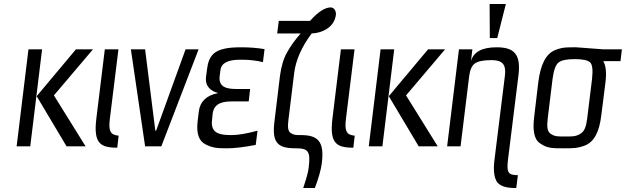

<svg xmlns="http://www.w3.org/2000/svg" viewBox="-20 -730 3123 958"><path d="M407 0 249 -254 444 -484H359L163 -250L312 0ZM131 0 190 -484H122L63 0Z M528 -136 571 -484H503L461 -141C457 -108 456 -82 459 -62C467 -3 506 7 565 7L572 -53C530 -57 521 -76 528 -136Z M971 -484H906L759 -78H755L704 -484H633L704 0H785Z M1038 -131 1041 -162C1048 -220 1099 -224 1142 -224H1221L1228 -286H1162C1118 -286 1069 -291 1076 -350L1080 -380C1084 -415 1117 -432 1177 -432H1189C1224 -432 1259 -428 1292 -420L1300 -485C1263 -491 1225 -494 1185 -494C1149 -494 1121 -492 1100 -487C1053 -477 1021 -454 1013 -385L1008 -346C1002 -298 1035 -274 1066 -267V-265C1010 -254 978 -223 972 -174L966 -124C959 -63 973 -26 1005 -10C1040 8 1063 10 1113 10C1151 10 1199 4 1256 -7L1265 -78C1210 -63 1167 -56 1136 -56C1083 -56 1029 -61 1038 -131Z M1630 -693C1602 -693 1567 -671 1527 -626H1371L1363 -563H1480C1452 -531 1429 -499 1412 -468C1394 -436 1383 -397 1377 -352L1350 -129C1346 -98 1345 -74 1348 -55C1357 2 1400 10 1458 10C1520 10 1530 27 1520 108C1518 127 1509 160 1493 208H1551C1570 158 1582 116 1586 82C1599 -26 1565 -56 1481 -56C1455 -56 1447 -56 1431 -66C1416 -75 1415 -98 1419 -131L1448 -367C1456 -430 1485 -496 1535 -563C1587 -565 1648 -593 1656 -656C1658 -676 1646 -693 1630 -693Z M1706 -136 1749 -484H1681L1639 -141C1635 -108 1634 -82 1637 -62C1645 -3 1684 7 1743 7L1750 -53C1708 -57 1699 -76 1706 -136Z M2164 0 2006 -254 2201 -484H2116L1920 -250L2069 0ZM1888 0 1947 -484H1879L1820 0Z M2515 64 2567 -355C2580 -461 2544 -494 2458 -494C2385 -494 2343 -471 2330 -425L2337 -484H2270L2211 0H2278L2321 -350C2325 -381 2334 -402 2349 -413C2364 -424 2391 -430 2431 -430C2448 -430 2461 -428 2472 -424C2497 -414 2504 -391 2499 -350L2447 69C2441 117 2445 152 2458 175C2472 197 2502 208 2549 208H2556L2564 144C2514 144 2507 130 2515 64ZM2461 -540 2504 -710H2423L2424 -540Z M2855 -494C2808 -494 2789 -495 2752 -481C2702 -462 2677 -405 2666 -321L2646 -153C2637 -82 2643 -35 2676 -14C2710 10 2736 10 2793 10C2839 10 2860 10 2896 -3C2945 -21 2970 -72 2980 -153L3001 -319C3007 -368 3003 -403 2990 -425H3076L3083 -484H2988C2975 -484 2868 -494 2855 -494ZM2910 -140C2905 -100 2897 -74 2875 -62C2851 -48 2836 -49 2800 -49C2765 -49 2749 -48 2728 -62C2710 -74 2708 -100 2713 -140L2737 -336C2743 -381 2753 -408 2768 -419C2783 -430 2809 -435 2848 -435C2886 -435 2912 -430 2924 -419C2936 -408 2939 -381 2934 -336Z"/></svg>

Font: Gamestation Condensed
Style: Italic
Weight: 400
Width: 3
Designer: Jonas Hecksher
Foundry: Jonas Hecksher, Playtypeª, e-types AS
Version: Version 1.003